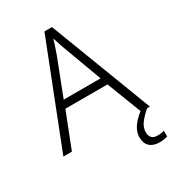

<svg xmlns="http://www.w3.org/2000/svg" viewBox="-220 -834 1049 1168"><g transform="rotate(-30 304.0 -249.5)"><path d="M0 0 281 -717H334L608 0H547L452 -246H156L60 0ZM175 -299H434L339 -556Q335 -566 329 -583Q323 -600 317 -619Q311 -638 306 -653Q301 -636 295.5 -618Q290 -600 284 -584Q278 -568 274 -555ZM508 123Q508 149 521.5 162.5Q535 176 560 176Q575 176 587.5 174Q600 172 608 170V210Q597 213 583.5 215.5Q570 218 552 218Q508 218 483.5 195.5Q459 173 459 130Q459 104 471.5 78.5Q484 53 506 30Q528 7 555 -13L588 0Q554 29 531 59Q508 89 508 123Z"/></g></svg>

Font: Noto Sans Symbols Light
Style: Regular
Weight: 300
Version: Version 2.002